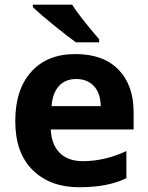

<svg xmlns="http://www.w3.org/2000/svg" viewBox="-20 -786 631 816"><path d="M300.8 -556.2Q418.9 -556.2 483.4 -490.2Q547.9 -424.3 547.9 -308.1V-235.8H195.8Q198.2 -172.4 233.4 -136.7Q268.6 -101.1 332 -101.1Q425.8 -101.1 517.1 -144V-28.8Q439.5 9.8 316.4 9.8Q193.4 9.8 119.1 -63Q44.9 -135.7 44.9 -271Q44.9 -406.2 113.3 -481.4Q181.6 -556.6 300.8 -556.2ZM199.2 -335H408.2Q407.2 -389.6 379.4 -419.9Q351.6 -450.2 304.2 -450.2Q256.8 -450.2 230 -419.9Q203.1 -389.6 199.2 -335ZM119.6 -766.1H286.6Q317.4 -716.8 401.4 -619.1V-606H302.7Q272 -627.9 212.4 -675.8Q152.8 -723.6 119.6 -755.9Z"/></svg>

Font: NotoSans-Bold
Style: Bold
Weight: 700
Designer: Monotype Design team
Foundry: Monotype Imaging Inc.
Version: Version 1.04